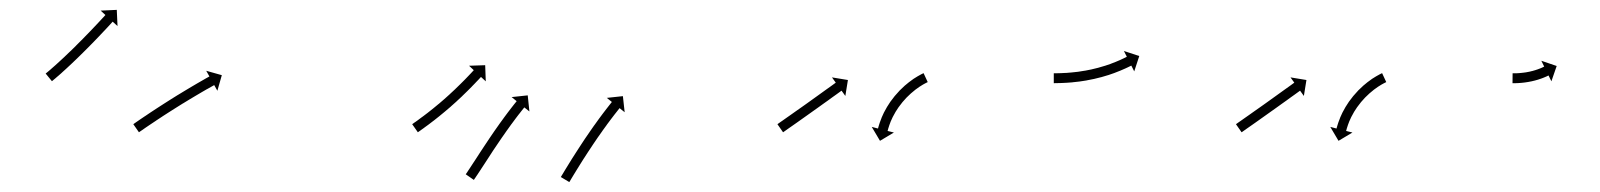

<svg xmlns="http://www.w3.org/2000/svg" viewBox="-20 -370 3241 389"><path d="M73.9 -222.1C73.5 -221.7 73 -221.3 72.5 -221L85.2 -205.5C85.7 -205.8 86.1 -206.2 86.6 -206.6L86.6 -206.6L86.6 -206.6C88 -207.7 89.3 -208.9 90.6 -210L90.7 -210L90.7 -210C92.8 -211.8 94.9 -213.6 96.9 -215.4L96.9 -215.4L97 -215.4C99.7 -217.8 102.4 -220.1 105.1 -222.5L105.1 -222.6L105.1 -222.6C108.3 -225.5 111.5 -228.3 114.7 -231.3L114.7 -231.3L114.7 -231.3C118.2 -234.6 121.8 -237.9 125.3 -241.2L125.3 -241.2L125.3 -241.2C129.1 -244.8 132.8 -248.4 136.6 -252L136.6 -252L136.6 -252C140.5 -255.8 144.3 -259.5 148.1 -263.3L148.1 -263.3L148.1 -263.3C152 -267.1 155.8 -271 159.6 -274.8L159.6 -274.8L159.6 -274.8C163.3 -278.5 166.9 -282.3 170.6 -286L170.6 -286L170.6 -286C174 -289.5 177.4 -293.1 180.8 -296.6L180.8 -296.6L180.8 -296.6C183.8 -299.8 186.8 -303 189.8 -306.2L189.8 -306.2L189.9 -306.2C192.4 -308.9 194.9 -311.6 197.5 -314.3L197.5 -314.3L197.5 -314.3C199.4 -316.4 201.3 -318.5 203.3 -320.6L203.3 -320.6L203.3 -320.6C204.5 -322 205.8 -323.3 207 -324.7C207.5 -325.1 207.9 -325.6 208.3 -326.1L218.1 -317.2L216.6 -350L183.9 -348.5L193.6 -339.6C193.2 -339.1 192.7 -338.6 192.3 -338.2C191.1 -336.8 189.8 -335.5 188.6 -334.1L188.6 -334.1L188.6 -334.2C186.7 -332.1 184.7 -330 182.8 -327.9L182.8 -327.9L182.8 -327.9C180.3 -325.2 177.8 -322.5 175.3 -319.9L175.3 -319.9L175.3 -319.9C172.3 -316.7 169.3 -313.6 166.3 -310.4L166.3 -310.4L166.3 -310.4C163 -306.9 159.6 -303.4 156.2 -299.9L156.2 -299.9L156.2 -300C152.6 -296.2 149 -292.5 145.4 -288.8L145.4 -288.9L145.4 -288.9C141.6 -285.1 137.8 -281.3 134 -277.5L134.1 -277.5L134.1 -277.5C130.3 -273.8 126.5 -270.1 122.7 -266.3L122.7 -266.4L122.7 -266.4C119 -262.8 115.3 -259.2 111.5 -255.7L111.6 -255.7L111.6 -255.7C108.1 -252.5 104.6 -249.2 101.1 -246L101.1 -246L101.1 -246C98 -243.1 94.9 -240.3 91.7 -237.4L91.8 -237.5L91.8 -237.5C89.1 -235.1 86.5 -232.8 83.8 -230.5L83.8 -230.5L83.9 -230.5C81.8 -228.8 79.8 -227 77.8 -225.3L77.8 -225.3L77.8 -225.3C76.5 -224.2 75.2 -223.1 73.9 -222.1L73.9 -222.1Z M251.8 -119.6C251.2 -119.2 250.7 -118.8 250.1 -118.4L261.5 -102C262.1 -102.4 262.7 -102.8 263.2 -103.2C264.8 -104.3 266.3 -105.3 267.9 -106.4L267.9 -106.4L267.9 -106.4C270.3 -108.1 272.8 -109.8 275.2 -111.5L275.2 -111.5L275.2 -111.5C278.4 -113.6 281.6 -115.8 284.7 -117.9L284.7 -117.9L284.7 -117.9C288.5 -120.5 292.3 -123 296.1 -125.5L296.1 -125.5L296 -125.5C300.3 -128.3 304.5 -131.1 308.8 -133.9L308.7 -133.9L308.7 -133.9C313.3 -136.8 317.8 -139.8 322.4 -142.7L322.4 -142.7L322.4 -142.7C327.1 -145.7 331.8 -148.7 336.6 -151.7L336.6 -151.7L336.6 -151.7C341.3 -154.6 346.1 -157.6 350.8 -160.6L350.8 -160.5L350.8 -160.5C355.4 -163.4 360.1 -166.2 364.7 -169L364.7 -169L364.7 -169C369.1 -171.6 373.4 -174.2 377.8 -176.8L377.8 -176.8L377.8 -176.8C381.7 -179.1 385.6 -181.4 389.5 -183.7L389.5 -183.7L389.5 -183.7C392.9 -185.6 396.2 -187.5 399.5 -189.5L399.5 -189.5L399.5 -189.4C402.1 -190.9 404.7 -192.4 407.3 -193.8L407.3 -193.8L407.3 -193.8C408.9 -194.8 410.6 -195.7 412.2 -196.6C412.8 -197 413.4 -197.3 414 -197.6L420.4 -186.1L429.4 -217.7L397.8 -226.6L404.3 -215.1C403.7 -214.8 403.1 -214.4 402.5 -214.1C400.8 -213.2 399.1 -212.2 397.4 -211.3L397.4 -211.3L397.4 -211.3C394.8 -209.8 392.2 -208.3 389.6 -206.8L389.6 -206.8L389.6 -206.8C386.2 -204.9 382.9 -202.9 379.5 -201L379.5 -201L379.5 -201C375.5 -198.7 371.6 -196.4 367.6 -194L367.6 -194L367.6 -194C363.2 -191.4 358.8 -188.8 354.4 -186.1L354.4 -186.1L354.4 -186.1C349.7 -183.3 345 -180.4 340.4 -177.6L340.3 -177.6L340.3 -177.6C335.5 -174.6 330.7 -171.6 325.9 -168.6L325.9 -168.6L325.9 -168.6C321.1 -165.6 316.4 -162.6 311.6 -159.5L311.6 -159.5L311.6 -159.5C307 -156.6 302.4 -153.6 297.8 -150.6L297.8 -150.6L297.8 -150.6C293.5 -147.8 289.3 -145 285 -142.2L285 -142.2L285 -142.2C281.2 -139.6 277.4 -137.1 273.6 -134.5L273.5 -134.5L273.5 -134.5C270.3 -132.3 267.1 -130.2 263.9 -128L263.9 -128L263.9 -128C261.4 -126.3 259 -124.6 256.5 -122.9L256.5 -122.9L256.5 -122.9C254.9 -121.8 253.4 -120.7 251.8 -119.6Z M816.7 -119.5C816.2 -119.2 815.6 -118.8 815.1 -118.4L826.6 -102C827.1 -102.4 827.6 -102.8 828.1 -103.1L828.1 -103.1L828.1 -103.1C829.6 -104.2 831.1 -105.2 832.6 -106.2L832.6 -106.2L832.6 -106.3C834.9 -107.9 837.1 -109.5 839.4 -111.1L839.4 -111.1L839.4 -111.2C842.3 -113.3 845.3 -115.4 848.2 -117.6C848.2 -117.6 848.2 -117.6 848.2 -117.6C848.2 -117.6 848.2 -117.6 848.2 -117.6C851.6 -120.2 855 -122.8 858.4 -125.4C858.4 -125.4 858.4 -125.4 858.4 -125.4C858.4 -125.4 858.5 -125.4 858.5 -125.4C862.2 -128.4 866 -131.3 869.7 -134.3C869.7 -134.3 869.7 -134.3 869.7 -134.3C869.7 -134.3 869.7 -134.3 869.7 -134.3C873.7 -137.5 877.6 -140.8 881.5 -144C881.5 -144 881.6 -144 881.6 -144.1C881.6 -144.1 881.6 -144.1 881.6 -144.1C885.6 -147.5 889.6 -150.9 893.6 -154.3C893.6 -154.3 893.6 -154.4 893.6 -154.4C893.6 -154.4 893.6 -154.4 893.6 -154.4C897.6 -157.9 901.5 -161.4 905.4 -164.9C905.4 -164.9 905.4 -164.9 905.4 -164.9C905.4 -165 905.4 -165 905.4 -165C909.2 -168.4 912.9 -171.9 916.6 -175.4C916.6 -175.4 916.6 -175.4 916.6 -175.4C916.6 -175.5 916.6 -175.5 916.6 -175.5C920.1 -178.8 923.5 -182.1 926.9 -185.5C926.9 -185.5 926.9 -185.5 926.9 -185.5C926.9 -185.5 926.9 -185.5 926.9 -185.5C930 -188.5 933 -191.6 936 -194.6L936 -194.7L936 -194.7C938.6 -197.3 941.1 -199.9 943.6 -202.5L943.6 -202.5L943.6 -202.6C945.6 -204.6 947.5 -206.7 949.5 -208.7L949.5 -208.7L949.5 -208.7C950.7 -210.1 952 -211.4 953.2 -212.7C953.7 -213.2 954.1 -213.7 954.5 -214.1L964.2 -205.2L963 -237.9L930.3 -236.8L939.9 -227.8C939.5 -227.3 939 -226.8 938.6 -226.4C937.4 -225 936.1 -223.7 934.9 -222.4L934.9 -222.4L934.9 -222.4C933 -220.4 931.1 -218.4 929.1 -216.3L929.1 -216.4L929.2 -216.4C926.7 -213.8 924.2 -211.2 921.7 -208.6L921.7 -208.6L921.7 -208.6C918.7 -205.6 915.8 -202.6 912.8 -199.7C912.8 -199.7 912.8 -199.7 912.8 -199.7C912.8 -199.7 912.8 -199.7 912.8 -199.7C909.5 -196.4 906.1 -193.1 902.7 -189.9C902.7 -189.9 902.8 -189.9 902.8 -189.9C902.8 -189.9 902.8 -189.9 902.8 -189.9C899.2 -186.5 895.5 -183.1 891.8 -179.7C891.8 -179.7 891.9 -179.7 891.9 -179.7C891.9 -179.7 891.9 -179.7 891.9 -179.7C888.1 -176.2 884.2 -172.8 880.4 -169.4C880.4 -169.4 880.4 -169.4 880.4 -169.4C880.4 -169.4 880.4 -169.4 880.4 -169.4C876.5 -166 872.6 -162.7 868.7 -159.3C868.7 -159.3 868.7 -159.4 868.7 -159.4C868.7 -159.4 868.7 -159.4 868.7 -159.4C864.9 -156.2 861 -153 857.2 -149.9C857.2 -149.9 857.2 -149.9 857.2 -149.9C857.2 -149.9 857.2 -149.9 857.2 -149.9C853.5 -147 849.9 -144.1 846.2 -141.2C846.2 -141.2 846.2 -141.2 846.2 -141.2C846.2 -141.2 846.2 -141.2 846.2 -141.2C842.9 -138.7 839.5 -136.1 836.2 -133.6C836.2 -133.6 836.2 -133.6 836.2 -133.6C836.2 -133.6 836.2 -133.7 836.2 -133.7C833.4 -131.5 830.5 -129.4 827.6 -127.3L827.7 -127.3L827.7 -127.3C825.4 -125.7 823.2 -124.1 821 -122.5L821 -122.6L821 -122.6C819.6 -121.5 818.1 -120.5 816.7 -119.5L816.7 -119.5ZM924.6 -18.3C924.2 -17.8 923.9 -17.4 923.6 -16.9L940 -5.5C940.3 -5.9 940.7 -6.4 941 -6.9L941 -7L941 -7C942 -8.4 943 -9.9 944 -11.3L944 -11.3L944 -11.4C945.6 -13.7 947.1 -16 948.7 -18.3L948.7 -18.3L948.7 -18.4C950.7 -21.5 952.8 -24.5 954.8 -27.6L954.8 -27.7L954.8 -27.7C957.2 -31.4 959.6 -35.1 962.1 -38.8C964.8 -43 967.5 -47.2 970.3 -51.4L970.3 -51.4L970.3 -51.4C973.2 -56 976.2 -60.5 979.1 -65L979.1 -65L979.1 -65C982.2 -69.6 985.3 -74.3 988.5 -78.9L988.5 -78.9L988.5 -78.9C991.6 -83.6 994.8 -88.2 998 -92.9L998 -92.8L998 -92.8C1001.1 -97.3 1004.2 -101.8 1007.4 -106.3L1007.4 -106.3L1007.4 -106.2C1010.4 -110.4 1013.4 -114.6 1016.4 -118.8L1016.4 -118.7L1016.4 -118.7C1019.1 -122.4 1021.9 -126.2 1024.7 -129.9L1024.7 -129.8L1024.6 -129.8C1027 -132.9 1029.4 -136.1 1031.8 -139.2L1031.8 -139.1L1031.8 -139.1C1033.6 -141.5 1035.5 -143.9 1037.4 -146.3L1037.4 -146.3L1037.4 -146.3C1038.6 -147.8 1039.8 -149.3 1041 -150.8L1041 -150.8L1041 -150.8C1041.5 -151.4 1041.9 -151.9 1042.3 -152.4L1052.6 -144.2L1049.2 -176.8L1016.6 -173.3L1026.8 -165C1026.4 -164.5 1025.9 -163.9 1025.5 -163.4L1025.5 -163.4L1025.5 -163.4C1024.2 -161.8 1023 -160.3 1021.7 -158.7L1021.7 -158.7L1021.7 -158.7C1019.8 -156.3 1017.9 -153.9 1016 -151.4L1016 -151.4L1016 -151.4C1013.5 -148.2 1011.1 -145.1 1008.7 -141.9L1008.7 -141.9L1008.7 -141.9C1005.9 -138.1 1003.1 -134.4 1000.3 -130.6L1000.3 -130.6L1000.3 -130.5C997.2 -126.3 994.1 -122.1 991.1 -117.9L991.1 -117.9L991.1 -117.8C987.9 -113.3 984.7 -108.8 981.5 -104.2L981.5 -104.2L981.5 -104.2C978.3 -99.5 975.1 -94.8 971.9 -90.1L971.9 -90.1L971.9 -90.1C968.7 -85.4 965.6 -80.7 962.5 -76L962.5 -76L962.5 -76C959.5 -71.5 956.5 -66.9 953.5 -62.4L953.5 -62.4L953.5 -62.4C950.8 -58.2 948 -53.9 945.3 -49.7C942.9 -46 940.5 -42.3 938 -38.6L938 -38.6L938 -38.6C936 -35.5 934 -32.4 932 -29.4L932 -29.4L932 -29.4C930.5 -27.1 929 -24.8 927.4 -22.5L927.4 -22.5L927.5 -22.5C926.5 -21.1 925.5 -19.7 924.6 -18.3L924.6 -18.3ZM1117.3 -13.1C1117 -12.5 1116.6 -11.9 1116.3 -11.3L1133.4 -1.1C1133.8 -1.7 1134.1 -2.2 1134.5 -2.8C1135.4 -4.4 1136.4 -6.1 1137.4 -7.7L1137.4 -7.7L1137.4 -7.7C1138.9 -10.2 1140.5 -12.8 1142 -15.3L1142 -15.3L1142 -15.3C1144 -18.6 1146 -21.8 1148 -25.1L1148 -25.1L1148 -25.1C1150.4 -29 1152.8 -32.8 1155.2 -36.7L1155.2 -36.7L1155.2 -36.7C1157.9 -41 1160.6 -45.3 1163.3 -49.6L1163.3 -49.6L1163.3 -49.5C1166.3 -54.1 1169.2 -58.7 1172.2 -63.3L1172.2 -63.3L1172.2 -63.2C1175.3 -68 1178.4 -72.6 1181.5 -77.3L1181.5 -77.3L1181.5 -77.3C1184.7 -82 1187.8 -86.7 1191 -91.3L1191 -91.3L1191 -91.3C1194.1 -95.8 1197.3 -100.3 1200.5 -104.7L1200.5 -104.7L1200.4 -104.7C1203.4 -108.9 1206.4 -113.1 1209.5 -117.2L1209.5 -117.2L1209.4 -117.2C1212.2 -120.9 1214.9 -124.6 1217.7 -128.3L1217.7 -128.3L1217.7 -128.3C1220 -131.4 1222.4 -134.5 1224.8 -137.6L1224.8 -137.6L1224.8 -137.6C1226.6 -140 1228.5 -142.3 1230.4 -144.7L1230.4 -144.7L1230.4 -144.7C1231.6 -146.2 1232.8 -147.8 1234 -149.3L1234 -149.3L1234 -149.3C1234.4 -149.8 1234.9 -150.3 1235.3 -150.9L1245.6 -142.6L1242 -175.2L1209.4 -171.7L1219.7 -163.4C1219.3 -162.9 1218.8 -162.3 1218.4 -161.8L1218.4 -161.8L1218.4 -161.8C1217.1 -160.2 1215.9 -158.7 1214.7 -157.1L1214.7 -157.1L1214.7 -157.1C1212.8 -154.7 1210.9 -152.3 1209 -149.8L1209 -149.8L1209 -149.8C1206.5 -146.7 1204.1 -143.5 1201.7 -140.3L1201.7 -140.3L1201.7 -140.3C1198.9 -136.6 1196.1 -132.8 1193.3 -129L1193.3 -129L1193.3 -129C1190.2 -124.8 1187.2 -120.6 1184.2 -116.3L1184.2 -116.3L1184.1 -116.3C1180.9 -111.8 1177.8 -107.2 1174.6 -102.7L1174.6 -102.7L1174.6 -102.6C1171.3 -97.9 1168.1 -93.2 1164.9 -88.5L1164.9 -88.5L1164.9 -88.5C1161.7 -83.7 1158.6 -79 1155.5 -74.2L1155.5 -74.2L1155.5 -74.2C1152.4 -69.6 1149.5 -65 1146.5 -60.3L1146.5 -60.3L1146.5 -60.3C1143.7 -56 1141 -51.7 1138.2 -47.3L1138.2 -47.3L1138.2 -47.3C1135.8 -43.4 1133.4 -39.5 1131 -35.6L1131 -35.6L1131 -35.6C1128.9 -32.3 1126.9 -29 1124.9 -25.7L1124.9 -25.7L1124.9 -25.7C1123.3 -23.1 1121.8 -20.6 1120.3 -18L1120.3 -18L1120.3 -18C1119.3 -16.4 1118.3 -14.7 1117.3 -13.1Z M1556.4 -119.3C1556 -119 1555.5 -118.7 1555.1 -118.4L1566.5 -102C1567 -102.3 1567.4 -102.6 1567.9 -102.9C1569.1 -103.8 1570.4 -104.7 1571.7 -105.6C1573.6 -107 1575.6 -108.3 1577.5 -109.7C1580.1 -111.5 1582.6 -113.2 1585.1 -115C1588.1 -117.1 1591.1 -119.2 1594.1 -121.3C1597.5 -123.7 1600.8 -126.1 1604.1 -128.4C1607.7 -130.9 1611.3 -133.5 1614.8 -136C1618.5 -138.6 1622.2 -141.2 1625.9 -143.9C1629.6 -146.5 1633.2 -149.1 1636.9 -151.7C1640.5 -154.3 1644 -156.8 1647.6 -159.4C1650.9 -161.8 1654.2 -164.1 1657.6 -166.5C1660.5 -168.7 1663.5 -170.8 1666.5 -173C1669 -174.8 1671.5 -176.6 1674.1 -178.4C1676 -179.8 1677.9 -181.2 1679.9 -182.6C1681.1 -183.5 1682.4 -184.4 1683.6 -185.3C1684.1 -185.6 1684.5 -186 1685 -186.3L1692.7 -175.6L1697.9 -207.9L1665.6 -213.2L1673.3 -202.5C1672.8 -202.2 1672.4 -201.9 1671.9 -201.5C1670.7 -200.6 1669.4 -199.7 1668.2 -198.8C1666.2 -197.4 1664.3 -196 1662.4 -194.6C1659.8 -192.8 1657.3 -191 1654.8 -189.2C1651.8 -187.1 1648.9 -184.9 1645.9 -182.8C1642.6 -180.4 1639.2 -178 1635.9 -175.6C1632.4 -173.1 1628.8 -170.5 1625.3 -168C1621.6 -165.4 1617.9 -162.8 1614.3 -160.1C1610.6 -157.5 1606.9 -154.9 1603.3 -152.3C1599.7 -149.8 1596.1 -147.3 1592.6 -144.8C1589.3 -142.4 1585.9 -140 1582.6 -137.7C1579.6 -135.6 1576.6 -133.5 1573.6 -131.4C1571.1 -129.6 1568.6 -127.8 1566.1 -126.1C1564.1 -124.7 1562.1 -123.3 1560.2 -122C1558.9 -121.1 1557.7 -120.2 1556.4 -119.3ZM1858.4 -203.1C1858.8 -203.3 1859.2 -203.5 1859.6 -203.7L1851.2 -221.8C1850.7 -221.6 1850.2 -221.4 1849.8 -221.1C1849.8 -221.1 1849.8 -221.1 1849.8 -221.1C1849.7 -221.1 1849.7 -221.1 1849.7 -221.1C1848.4 -220.5 1847.1 -219.8 1845.7 -219.1C1845.7 -219.1 1845.7 -219.1 1845.7 -219.1C1845.6 -219.1 1845.6 -219 1845.6 -219C1843.5 -217.9 1841.5 -216.8 1839.5 -215.6C1839.5 -215.6 1839.4 -215.6 1839.4 -215.6C1839.3 -215.6 1839.3 -215.5 1839.3 -215.5C1836.6 -213.9 1834 -212.3 1831.4 -210.6C1831.4 -210.6 1831.4 -210.5 1831.3 -210.5C1831.3 -210.5 1831.2 -210.5 1831.2 -210.5C1828.2 -208.4 1825.2 -206.2 1822.2 -203.9C1822.2 -203.9 1822.1 -203.9 1822.1 -203.9C1822.1 -203.8 1822 -203.8 1822 -203.8C1818.7 -201.2 1815.5 -198.5 1812.3 -195.8C1812.3 -195.8 1812.3 -195.7 1812.3 -195.7C1812.2 -195.7 1812.2 -195.6 1812.2 -195.6C1808.8 -192.6 1805.6 -189.5 1802.4 -186.3C1802.4 -186.3 1802.4 -186.2 1802.3 -186.2C1802.3 -186.2 1802.3 -186.1 1802.3 -186.1C1799.1 -182.7 1796 -179.3 1793 -175.7C1793 -175.7 1792.9 -175.7 1792.9 -175.6C1792.9 -175.6 1792.8 -175.5 1792.8 -175.5C1789.9 -172 1787.1 -168.3 1784.4 -164.5C1784.4 -164.5 1784.4 -164.5 1784.3 -164.4C1784.3 -164.4 1784.2 -164.3 1784.2 -164.3C1781.7 -160.7 1779.3 -156.9 1777 -153.1C1777 -153.1 1777 -153.1 1776.9 -153C1776.9 -153 1776.9 -152.9 1776.9 -152.9C1774.8 -149.3 1772.8 -145.7 1770.9 -142C1770.9 -142 1770.9 -142 1770.9 -141.9C1770.8 -141.8 1770.8 -141.8 1770.8 -141.8C1769.2 -138.5 1767.7 -135.1 1766.2 -131.7C1766.2 -131.7 1766.2 -131.7 1766.2 -131.6C1766.2 -131.6 1766.2 -131.5 1766.2 -131.5C1765 -128.6 1763.9 -125.7 1762.9 -122.8C1762.9 -122.8 1762.8 -122.8 1762.8 -122.7C1762.8 -122.7 1762.8 -122.6 1762.8 -122.6C1762 -120.4 1761.3 -118.1 1760.6 -115.8C1760.6 -115.8 1760.6 -115.8 1760.6 -115.8C1760.6 -115.7 1760.6 -115.7 1760.6 -115.7C1760.2 -114.2 1759.7 -112.7 1759.3 -111.3C1759.3 -111.3 1759.3 -111.2 1759.3 -111.2C1759.3 -111.2 1759.3 -111.2 1759.3 -111.2C1759.2 -110.7 1759.1 -110.2 1758.9 -109.6L1746.2 -112.9L1762.9 -84.7L1791.1 -101.5L1778.3 -104.7C1778.4 -105.2 1778.6 -105.7 1778.7 -106.2C1778.7 -106.2 1778.7 -106.2 1778.7 -106.2C1778.7 -106.1 1778.7 -106.1 1778.7 -106.1C1779 -107.5 1779.4 -108.8 1779.8 -110.2C1779.8 -110.2 1779.8 -110.1 1779.8 -110.1C1779.8 -110.1 1779.8 -110.1 1779.8 -110.1C1780.4 -112.1 1781.1 -114.2 1781.8 -116.3C1781.8 -116.3 1781.7 -116.2 1781.7 -116.2C1781.7 -116.2 1781.7 -116.1 1781.7 -116.1C1782.6 -118.8 1783.7 -121.4 1784.7 -124.1C1784.7 -124.1 1784.7 -124 1784.7 -124C1784.7 -123.9 1784.6 -123.9 1784.6 -123.9C1786 -127 1787.4 -130.1 1788.8 -133.1C1788.8 -133.1 1788.8 -133.1 1788.8 -133C1788.8 -133 1788.7 -132.9 1788.7 -132.9C1790.5 -136.3 1792.3 -139.6 1794.2 -142.9C1794.2 -142.9 1794.1 -142.9 1794.1 -142.8C1794.1 -142.8 1794 -142.7 1794 -142.7C1796.2 -146.2 1798.4 -149.6 1800.7 -153C1800.7 -153 1800.7 -153 1800.7 -152.9C1800.6 -152.9 1800.6 -152.8 1800.6 -152.8C1803.1 -156.3 1805.7 -159.7 1808.4 -163C1808.4 -163 1808.3 -162.9 1808.3 -162.9C1808.3 -162.8 1808.2 -162.8 1808.2 -162.8C1811 -166.1 1813.9 -169.3 1816.8 -172.4C1816.8 -172.4 1816.8 -172.3 1816.7 -172.3C1816.7 -172.2 1816.6 -172.2 1816.6 -172.2C1819.6 -175.2 1822.6 -178 1825.6 -180.8C1825.6 -180.8 1825.6 -180.8 1825.6 -180.8C1825.5 -180.7 1825.5 -180.7 1825.5 -180.7C1828.4 -183.2 1831.4 -185.7 1834.4 -188.1C1834.4 -188.1 1834.4 -188.1 1834.3 -188C1834.3 -188 1834.2 -188 1834.2 -188C1837 -190 1839.7 -192 1842.6 -194C1842.6 -194 1842.5 -193.9 1842.5 -193.9C1842.4 -193.9 1842.4 -193.9 1842.4 -193.9C1844.8 -195.4 1847.2 -196.9 1849.6 -198.4C1849.6 -198.4 1849.5 -198.4 1849.5 -198.3C1849.5 -198.3 1849.4 -198.3 1849.4 -198.3C1851.3 -199.3 1853.1 -200.4 1855 -201.4C1855 -201.4 1855 -201.4 1854.9 -201.3C1854.9 -201.3 1854.9 -201.3 1854.9 -201.3C1856.1 -201.9 1857.2 -202.5 1858.4 -203.1C1858.4 -203.1 1858.4 -203.1 1858.4 -203.1C1858.4 -203.1 1858.4 -203.1 1858.4 -203.1Z M2116.8 -221.5C2116.2 -221.5 2115.6 -221.5 2115 -221.5L2115 -201.5C2115.6 -201.5 2116.2 -201.5 2116.8 -201.5L2116.9 -201.5L2116.9 -201.5C2118.6 -201.5 2120.3 -201.5 2122.1 -201.6C2122.1 -201.6 2122.1 -201.6 2122.1 -201.6C2122.1 -201.6 2122.1 -201.6 2122.1 -201.6C2124.8 -201.6 2127.5 -201.7 2130.2 -201.8C2130.2 -201.8 2130.2 -201.8 2130.2 -201.8C2130.3 -201.8 2130.3 -201.8 2130.3 -201.8C2133.7 -201.9 2137.2 -202.1 2140.7 -202.3C2140.7 -202.3 2140.7 -202.3 2140.7 -202.3C2140.8 -202.3 2140.8 -202.3 2140.8 -202.3C2144.9 -202.6 2149 -202.9 2153.1 -203.2C2153.1 -203.2 2153.1 -203.3 2153.1 -203.3C2153.2 -203.3 2153.2 -203.3 2153.2 -203.3C2157.7 -203.7 2162.3 -204.2 2166.8 -204.8C2166.8 -204.8 2166.8 -204.8 2166.8 -204.8C2166.9 -204.8 2166.9 -204.8 2166.9 -204.8C2171.7 -205.5 2176.5 -206.2 2181.3 -207C2181.3 -207 2181.4 -207 2181.4 -207C2181.4 -207 2181.5 -207.1 2181.5 -207.1C2186.4 -208 2191.3 -208.9 2196.2 -210C2196.2 -210 2196.2 -210 2196.2 -210C2196.3 -210 2196.3 -210 2196.3 -210C2201.2 -211.1 2206 -212.3 2210.8 -213.6C2210.8 -213.6 2210.9 -213.6 2210.9 -213.6C2211 -213.6 2211 -213.6 2211 -213.6C2215.6 -214.9 2220.2 -216.3 2224.8 -217.7C2224.8 -217.7 2224.9 -217.7 2224.9 -217.7C2224.9 -217.7 2225 -217.7 2225 -217.7C2229.3 -219.1 2233.5 -220.6 2237.7 -222.1C2237.7 -222.1 2237.8 -222.1 2237.8 -222.1C2237.8 -222.2 2237.9 -222.2 2237.9 -222.2C2241.6 -223.6 2245.4 -225.1 2249.1 -226.6C2249.1 -226.6 2249.2 -226.6 2249.2 -226.6C2249.2 -226.6 2249.2 -226.6 2249.2 -226.6C2252.4 -227.9 2255.5 -229.3 2258.6 -230.7C2258.6 -230.7 2258.6 -230.7 2258.7 -230.7C2258.7 -230.7 2258.7 -230.7 2258.7 -230.7C2261.1 -231.8 2263.5 -232.9 2265.8 -234C2265.8 -234 2265.9 -234 2265.9 -234.1C2265.9 -234.1 2265.9 -234.1 2265.9 -234.1C2267.4 -234.8 2268.9 -235.6 2270.5 -236.3L2270.5 -236.3L2270.5 -236.3C2271 -236.6 2271.6 -236.9 2272.1 -237.1L2278 -225.4L2288.2 -256.5L2257.1 -266.7L2263 -255C2262.5 -254.7 2262 -254.4 2261.5 -254.2L2261.5 -254.2L2261.5 -254.2C2260.1 -253.5 2258.6 -252.8 2257.2 -252.1C2257.2 -252.1 2257.2 -252.1 2257.2 -252.1C2257.2 -252.1 2257.2 -252.1 2257.2 -252.1C2254.9 -251 2252.7 -249.9 2250.4 -248.9C2250.4 -248.9 2250.4 -248.9 2250.4 -248.9C2250.4 -248.9 2250.5 -248.9 2250.5 -248.9C2247.5 -247.6 2244.5 -246.3 2241.5 -245.1C2241.5 -245.1 2241.5 -245.1 2241.5 -245.1C2241.6 -245.1 2241.6 -245.1 2241.6 -245.1C2238 -243.6 2234.4 -242.2 2230.8 -240.9C2230.8 -240.9 2230.9 -240.9 2230.9 -240.9C2230.9 -240.9 2231 -240.9 2231 -240.9C2226.9 -239.5 2222.8 -238.1 2218.7 -236.7C2218.7 -236.7 2218.8 -236.8 2218.8 -236.8C2218.9 -236.8 2218.9 -236.8 2218.9 -236.8C2214.5 -235.4 2210.1 -234.1 2205.6 -232.9C2205.6 -232.9 2205.7 -232.9 2205.7 -232.9C2205.7 -232.9 2205.8 -232.9 2205.8 -232.9C2201.1 -231.7 2196.5 -230.6 2191.8 -229.5C2191.8 -229.5 2191.9 -229.5 2191.9 -229.5C2192 -229.5 2192 -229.5 2192 -229.5C2187.3 -228.5 2182.6 -227.6 2177.9 -226.7C2177.9 -226.7 2177.9 -226.7 2177.9 -226.7C2178 -226.7 2178 -226.8 2178 -226.8C2173.4 -226 2168.8 -225.3 2164.2 -224.6C2164.2 -224.6 2164.2 -224.6 2164.2 -224.6C2164.3 -224.6 2164.3 -224.6 2164.3 -224.6C2159.9 -224.1 2155.6 -223.6 2151.2 -223.2C2151.2 -223.2 2151.2 -223.2 2151.2 -223.2C2151.3 -223.2 2151.3 -223.2 2151.3 -223.2C2147.4 -222.8 2143.4 -222.5 2139.5 -222.2C2139.5 -222.2 2139.5 -222.2 2139.5 -222.2C2139.5 -222.2 2139.6 -222.3 2139.6 -222.3C2136.2 -222.1 2132.8 -221.9 2129.5 -221.8C2129.5 -221.8 2129.5 -221.8 2129.5 -221.8C2129.5 -221.8 2129.6 -221.8 2129.6 -221.8C2127 -221.7 2124.3 -221.6 2121.7 -221.6C2121.7 -221.6 2121.8 -221.6 2121.8 -221.6C2121.8 -221.6 2121.8 -221.6 2121.8 -221.6C2120.1 -221.5 2118.4 -221.5 2116.8 -221.5L2116.8 -221.5Z M2485.4 -119.3C2485 -119 2484.5 -118.7 2484.1 -118.4L2495.5 -102C2496 -102.3 2496.4 -102.6 2496.9 -102.9C2498.1 -103.8 2499.4 -104.7 2500.7 -105.6C2502.6 -107 2504.6 -108.3 2506.5 -109.7C2509.1 -111.5 2511.6 -113.2 2514.1 -115C2517.1 -117.1 2520.1 -119.2 2523.1 -121.3C2526.5 -123.7 2529.8 -126.1 2533.1 -128.4C2536.7 -130.9 2540.3 -133.5 2543.8 -136C2547.5 -138.6 2551.2 -141.2 2554.9 -143.9C2558.6 -146.5 2562.2 -149.1 2565.9 -151.7C2569.5 -154.3 2573 -156.8 2576.6 -159.4C2579.9 -161.8 2583.2 -164.1 2586.6 -166.5C2589.5 -168.7 2592.5 -170.8 2595.5 -173C2598 -174.8 2600.5 -176.6 2603.1 -178.4C2605 -179.8 2606.9 -181.2 2608.9 -182.6C2610.1 -183.5 2611.4 -184.4 2612.6 -185.3C2613.1 -185.6 2613.5 -186 2614 -186.3L2621.7 -175.6L2626.9 -207.9L2594.6 -213.2L2602.3 -202.5C2601.8 -202.2 2601.4 -201.9 2600.9 -201.5C2599.7 -200.6 2598.4 -199.7 2597.2 -198.8C2595.2 -197.4 2593.3 -196 2591.4 -194.6C2588.8 -192.8 2586.3 -191 2583.8 -189.2C2580.8 -187.1 2577.9 -184.9 2574.9 -182.8C2571.6 -180.4 2568.2 -178 2564.9 -175.6C2561.4 -173.1 2557.8 -170.5 2554.3 -168C2550.6 -165.4 2546.9 -162.8 2543.3 -160.1C2539.6 -157.5 2535.9 -154.9 2532.3 -152.3C2528.7 -149.8 2525.1 -147.3 2521.6 -144.8C2518.3 -142.4 2514.9 -140 2511.6 -137.7C2508.6 -135.6 2505.6 -133.5 2502.6 -131.4C2500.1 -129.6 2497.6 -127.8 2495.1 -126.1C2493.1 -124.7 2491.1 -123.3 2489.2 -122C2487.9 -121.1 2486.7 -120.2 2485.4 -119.3ZM2787.4 -203.1C2787.8 -203.3 2788.2 -203.5 2788.6 -203.7L2780.2 -221.8C2779.7 -221.6 2779.2 -221.4 2778.8 -221.1C2778.8 -221.1 2778.8 -221.1 2778.8 -221.1C2778.7 -221.1 2778.7 -221.1 2778.7 -221.1C2777.4 -220.5 2776.1 -219.8 2774.7 -219.1C2774.7 -219.1 2774.7 -219.1 2774.7 -219.1C2774.6 -219.1 2774.6 -219 2774.6 -219C2772.5 -217.9 2770.5 -216.8 2768.5 -215.6C2768.5 -215.6 2768.4 -215.6 2768.4 -215.6C2768.3 -215.6 2768.3 -215.5 2768.3 -215.5C2765.6 -213.9 2763 -212.3 2760.4 -210.6C2760.4 -210.6 2760.4 -210.5 2760.3 -210.5C2760.3 -210.5 2760.2 -210.5 2760.2 -210.5C2757.2 -208.4 2754.2 -206.2 2751.2 -203.9C2751.2 -203.9 2751.1 -203.9 2751.1 -203.9C2751.1 -203.8 2751 -203.8 2751 -203.8C2747.7 -201.2 2744.5 -198.5 2741.3 -195.8C2741.3 -195.8 2741.3 -195.7 2741.3 -195.7C2741.2 -195.7 2741.2 -195.6 2741.2 -195.6C2737.8 -192.6 2734.6 -189.5 2731.4 -186.3C2731.4 -186.3 2731.4 -186.2 2731.3 -186.2C2731.3 -186.2 2731.3 -186.1 2731.3 -186.1C2728.1 -182.7 2725 -179.3 2722 -175.7C2722 -175.7 2721.9 -175.7 2721.9 -175.6C2721.9 -175.6 2721.8 -175.5 2721.8 -175.5C2718.9 -172 2716.1 -168.3 2713.4 -164.5C2713.4 -164.5 2713.4 -164.5 2713.3 -164.4C2713.3 -164.4 2713.2 -164.3 2713.2 -164.3C2710.7 -160.7 2708.3 -156.9 2706 -153.1C2706 -153.1 2706 -153.1 2705.9 -153C2705.9 -153 2705.9 -152.9 2705.9 -152.9C2703.8 -149.3 2701.8 -145.7 2699.9 -142C2699.9 -142 2699.9 -142 2699.9 -141.9C2699.8 -141.8 2699.8 -141.8 2699.8 -141.8C2698.2 -138.5 2696.7 -135.1 2695.2 -131.7C2695.2 -131.7 2695.2 -131.7 2695.2 -131.6C2695.2 -131.6 2695.2 -131.5 2695.2 -131.5C2694 -128.6 2692.9 -125.7 2691.9 -122.8C2691.9 -122.8 2691.8 -122.8 2691.8 -122.7C2691.8 -122.7 2691.8 -122.6 2691.8 -122.6C2691 -120.4 2690.3 -118.1 2689.6 -115.8C2689.6 -115.8 2689.6 -115.8 2689.6 -115.8C2689.6 -115.7 2689.6 -115.7 2689.6 -115.7C2689.2 -114.2 2688.7 -112.7 2688.3 -111.3C2688.3 -111.3 2688.3 -111.2 2688.3 -111.2C2688.3 -111.2 2688.3 -111.2 2688.3 -111.2C2688.2 -110.7 2688.1 -110.2 2687.9 -109.6L2675.2 -112.9L2691.9 -84.7L2720.1 -101.5L2707.3 -104.7C2707.4 -105.2 2707.6 -105.7 2707.7 -106.2C2707.7 -106.2 2707.7 -106.2 2707.7 -106.2C2707.7 -106.1 2707.7 -106.1 2707.7 -106.1C2708 -107.5 2708.4 -108.8 2708.8 -110.2C2708.8 -110.2 2708.8 -110.1 2708.8 -110.1C2708.8 -110.1 2708.8 -110.1 2708.8 -110.1C2709.4 -112.1 2710.1 -114.2 2710.8 -116.3C2710.8 -116.3 2710.7 -116.2 2710.7 -116.2C2710.7 -116.2 2710.7 -116.1 2710.7 -116.1C2711.6 -118.8 2712.7 -121.4 2713.7 -124.1C2713.7 -124.1 2713.7 -124 2713.7 -124C2713.7 -123.9 2713.6 -123.9 2713.6 -123.9C2715 -127 2716.4 -130.1 2717.8 -133.1C2717.8 -133.1 2717.8 -133.1 2717.8 -133C2717.8 -133 2717.7 -132.9 2717.7 -132.9C2719.5 -136.3 2721.3 -139.6 2723.2 -142.9C2723.2 -142.9 2723.1 -142.9 2723.1 -142.8C2723.1 -142.8 2723 -142.7 2723 -142.7C2725.2 -146.2 2727.4 -149.6 2729.7 -153C2729.7 -153 2729.7 -153 2729.7 -152.9C2729.6 -152.9 2729.6 -152.8 2729.6 -152.8C2732.1 -156.3 2734.7 -159.7 2737.4 -163C2737.4 -163 2737.3 -162.9 2737.3 -162.9C2737.3 -162.8 2737.2 -162.8 2737.2 -162.8C2740 -166.1 2742.9 -169.3 2745.8 -172.4C2745.8 -172.4 2745.8 -172.3 2745.7 -172.3C2745.7 -172.2 2745.6 -172.2 2745.6 -172.2C2748.6 -175.2 2751.6 -178 2754.6 -180.8C2754.6 -180.8 2754.6 -180.8 2754.6 -180.8C2754.5 -180.7 2754.5 -180.7 2754.5 -180.7C2757.4 -183.2 2760.4 -185.7 2763.4 -188.1C2763.4 -188.1 2763.4 -188.1 2763.3 -188C2763.3 -188 2763.2 -188 2763.2 -188C2766 -190 2768.7 -192 2771.6 -194C2771.6 -194 2771.5 -193.9 2771.5 -193.9C2771.4 -193.9 2771.4 -193.9 2771.4 -193.9C2773.8 -195.4 2776.2 -196.9 2778.6 -198.4C2778.6 -198.4 2778.5 -198.4 2778.5 -198.3C2778.5 -198.3 2778.4 -198.3 2778.4 -198.3C2780.3 -199.3 2782.1 -200.4 2784 -201.4C2784 -201.4 2784 -201.4 2783.9 -201.3C2783.9 -201.3 2783.9 -201.3 2783.9 -201.3C2785.1 -201.9 2786.2 -202.5 2787.4 -203.1C2787.4 -203.1 2787.4 -203.1 2787.4 -203.1C2787.4 -203.1 2787.4 -203.1 2787.4 -203.1Z M3045.4 -221.5C3045.1 -221.5 3044.9 -221.5 3044.6 -221.5L3044.4 -201.5C3044.7 -201.5 3044.9 -201.5 3045.2 -201.5L3045.2 -201.5L3045.3 -201.5C3046.1 -201.5 3046.9 -201.5 3047.7 -201.5C3047.7 -201.5 3047.7 -201.5 3047.7 -201.5C3047.7 -201.5 3047.7 -201.5 3047.7 -201.5C3049 -201.5 3050.2 -201.5 3051.5 -201.5C3051.5 -201.5 3051.5 -201.5 3051.5 -201.5C3051.5 -201.5 3051.5 -201.5 3051.5 -201.5C3053.1 -201.6 3054.7 -201.7 3056.4 -201.7C3056.4 -201.7 3056.4 -201.7 3056.4 -201.7C3056.4 -201.7 3056.5 -201.7 3056.5 -201.7C3058.3 -201.9 3060.2 -202 3062.1 -202.1C3062.1 -202.1 3062.2 -202.1 3062.2 -202.1C3062.2 -202.1 3062.2 -202.1 3062.2 -202.1C3064.3 -202.3 3066.4 -202.6 3068.5 -202.8C3068.5 -202.8 3068.6 -202.8 3068.6 -202.8C3068.6 -202.8 3068.7 -202.8 3068.7 -202.8C3070.9 -203.1 3073.1 -203.4 3075.3 -203.8C3075.3 -203.8 3075.3 -203.8 3075.4 -203.8C3075.4 -203.8 3075.5 -203.8 3075.5 -203.8C3077.7 -204.2 3080 -204.6 3082.2 -205.1C3082.2 -205.1 3082.3 -205.1 3082.3 -205.1C3082.3 -205.1 3082.4 -205.1 3082.4 -205.1C3084.6 -205.6 3086.8 -206.1 3089.1 -206.7C3089.1 -206.7 3089.1 -206.7 3089.1 -206.7C3089.2 -206.7 3089.2 -206.7 3089.2 -206.7C3091.3 -207.3 3093.5 -207.9 3095.6 -208.5C3095.6 -208.5 3095.6 -208.5 3095.6 -208.5C3095.7 -208.5 3095.7 -208.5 3095.7 -208.5C3097.7 -209.2 3099.6 -209.8 3101.6 -210.5C3101.6 -210.5 3101.6 -210.5 3101.6 -210.5C3101.7 -210.5 3101.7 -210.5 3101.7 -210.5C3103.4 -211.1 3105.1 -211.8 3106.8 -212.4C3106.8 -212.4 3106.9 -212.4 3106.9 -212.5C3106.9 -212.5 3107 -212.5 3107 -212.5C3108.4 -213.1 3109.8 -213.6 3111.2 -214.2C3111.2 -214.2 3111.3 -214.3 3111.3 -214.3C3111.3 -214.3 3111.3 -214.3 3111.3 -214.3C3112.4 -214.8 3113.5 -215.3 3114.6 -215.7C3114.6 -215.7 3114.6 -215.8 3114.6 -215.8C3114.6 -215.8 3114.6 -215.8 3114.6 -215.8C3115.3 -216.1 3116 -216.4 3116.7 -216.8L3116.7 -216.8L3116.7 -216.8C3117 -216.9 3117.2 -217 3117.4 -217.1L3123.2 -205.3L3133.9 -236.3L3102.8 -246.9L3108.6 -235.1C3108.4 -235 3108.2 -234.9 3108 -234.8L3108 -234.8L3108 -234.8C3107.4 -234.5 3106.8 -234.2 3106.1 -233.9C3106.1 -233.9 3106.2 -233.9 3106.2 -233.9C3106.2 -233.9 3106.2 -233.9 3106.2 -233.9C3105.2 -233.5 3104.3 -233 3103.3 -232.6C3103.3 -232.6 3103.3 -232.6 3103.3 -232.6C3103.3 -232.6 3103.4 -232.6 3103.4 -232.6C3102.1 -232.1 3100.8 -231.6 3099.5 -231C3099.5 -231 3099.5 -231 3099.5 -231.1C3099.6 -231.1 3099.6 -231.1 3099.6 -231.1C3098.1 -230.5 3096.5 -229.9 3094.9 -229.3C3094.9 -229.3 3095 -229.3 3095 -229.4C3095 -229.4 3095.1 -229.4 3095.1 -229.4C3093.3 -228.8 3091.5 -228.2 3089.7 -227.6C3089.7 -227.6 3089.8 -227.6 3089.8 -227.7C3089.8 -227.7 3089.9 -227.7 3089.9 -227.7C3088 -227.1 3086 -226.6 3084.1 -226C3084.1 -226 3084.1 -226.1 3084.1 -226.1C3084.2 -226.1 3084.2 -226.1 3084.2 -226.1C3082.2 -225.6 3080.2 -225.1 3078.1 -224.6C3078.1 -224.6 3078.1 -224.7 3078.2 -224.7C3078.2 -224.7 3078.3 -224.7 3078.3 -224.7C3076.2 -224.3 3074.1 -223.9 3072 -223.5C3072 -223.5 3072.1 -223.5 3072.1 -223.5C3072.1 -223.5 3072.2 -223.5 3072.2 -223.5C3070.2 -223.2 3068.1 -222.9 3066.1 -222.7C3066.1 -222.7 3066.1 -222.7 3066.1 -222.7C3066.2 -222.7 3066.2 -222.7 3066.2 -222.7C3064.3 -222.4 3062.3 -222.2 3060.4 -222.1C3060.4 -222.1 3060.4 -222.1 3060.5 -222.1C3060.5 -222.1 3060.5 -222.1 3060.5 -222.1C3058.8 -221.9 3057 -221.8 3055.3 -221.7C3055.3 -221.7 3055.3 -221.7 3055.3 -221.7C3055.4 -221.7 3055.4 -221.7 3055.4 -221.7C3053.9 -221.6 3052.4 -221.6 3050.9 -221.5C3050.9 -221.5 3051 -221.5 3051 -221.5C3051 -221.5 3051 -221.5 3051 -221.5C3049.9 -221.5 3048.7 -221.5 3047.6 -221.5C3047.6 -221.5 3047.6 -221.5 3047.6 -221.5C3047.6 -221.5 3047.6 -221.5 3047.6 -221.5C3046.9 -221.5 3046.1 -221.5 3045.4 -221.5L3045.4 -221.5Z"/></svg>

Font: FRB American Cursive Just Arrows Ultra
Style: Bold Italic
Weight: 1000
Italic angle: -25°
Version: Version 2.0;Modular Font Editor K font №1